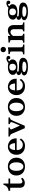

<svg xmlns="http://www.w3.org/2000/svg" viewBox="2748 -3594 967 6502"><g transform="rotate(-90 3231.0 -343.5)"><path d="M226.1 -711.9H267.1V-540H436V-481.9H267.1V-157.2Q267.1 -126 272.2 -110.8Q277.3 -95.7 288.1 -85.9Q298.3 -76.7 312.7 -72.8Q327.1 -68.8 338.9 -68.8Q362.3 -68.8 387 -83Q411.6 -97.2 429.2 -119.1L460 -65.9Q426.3 -29.3 383.8 -8.1Q341.3 13.2 288.1 13.2Q247.6 13.2 215.3 1.5Q183.1 -10.3 166 -28.8Q142.1 -54.7 132.6 -87.4Q123 -120.1 123 -168.9V-481.9H20V-540Q64.9 -540.5 99.6 -555.9Q134.3 -571.3 159.7 -596.7Q185.1 -622.1 201.4 -652.1Q217.8 -682.1 226.1 -711.9Z M840.3 -560.1Q903.8 -560.1 958.5 -540.5Q1013.2 -521 1054.4 -483.9Q1095.7 -446.8 1118.9 -393.3Q1142.1 -339.8 1142.1 -272Q1142.1 -201.7 1118.9 -147.5Q1095.7 -93.3 1054.4 -55.9Q1013.2 -18.6 958.5 0.7Q903.8 20 840.3 20Q776.9 20 721.9 0.7Q667 -18.6 625.7 -55.9Q584.5 -93.3 561.3 -147.5Q538.1 -201.7 538.1 -272Q538.1 -339.8 561.3 -393.3Q584.5 -446.8 625.7 -483.9Q667 -521 721.9 -540.5Q776.9 -560.1 840.3 -560.1ZM840.3 -506.8Q813.5 -506.8 787.6 -492.9Q761.7 -479 741.2 -450.7Q720.7 -422.4 708.5 -378.2Q696.3 -334 696.3 -272.9Q696.3 -210.9 708.5 -166Q720.7 -121.1 741.2 -92Q761.7 -63 787.6 -49.1Q813.5 -35.2 840.3 -35.2Q867.2 -35.2 892.8 -49.1Q918.5 -63 939.2 -92Q960 -121.1 972.2 -166Q984.4 -210.9 984.4 -272.9Q984.4 -334 972.2 -378.2Q960 -422.4 939.2 -450.7Q918.5 -479 892.8 -492.9Q867.2 -506.8 840.3 -506.8Z M1517.6 -560.1Q1543.9 -560.1 1574.5 -554.4Q1605 -548.8 1636 -536.1Q1667 -523.4 1695.3 -502.4Q1723.6 -481.4 1746.1 -451.2Q1768.6 -420.9 1781.5 -380.1Q1794.4 -339.4 1794.4 -286.1V-262.2H1400.4V-255.9Q1400.4 -185.5 1424.1 -141.1Q1447.8 -96.7 1488.5 -75.4Q1529.3 -54.2 1580.6 -54.2Q1620.6 -54.2 1653.8 -69.1Q1687 -84 1712.2 -108.4Q1737.3 -132.8 1753.4 -160.2L1790.5 -116.2Q1773.9 -89.4 1751.2 -64.9Q1728.5 -40.5 1698.2 -21.5Q1668 -2.4 1629.2 8.8Q1590.3 20 1541.5 20Q1475.6 20 1420.4 0.5Q1365.2 -19 1324.7 -56.6Q1284.2 -94.2 1262.2 -147.9Q1240.2 -201.7 1240.2 -270Q1240.2 -335.9 1261.7 -389.4Q1283.2 -442.9 1321 -481Q1358.9 -519 1409.4 -539.6Q1460 -560.1 1517.6 -560.1ZM1521.5 -506.8Q1500.5 -506.8 1480 -496.6Q1459.5 -486.3 1442.4 -464.1Q1425.3 -441.9 1414.3 -405.8Q1403.3 -369.6 1401.4 -317.9H1633.3Q1633.3 -340.3 1629.4 -364.5Q1625.5 -388.7 1618.9 -410.6Q1612.3 -432.6 1603.5 -448.2Q1590.8 -472.2 1570.6 -489.5Q1550.3 -506.8 1521.5 -506.8Z M1857.4 -540H2162.6V-493.2Q2147.5 -493.2 2137.5 -490.2Q2127.4 -487.3 2117.7 -482.9Q2107.9 -478.5 2103.8 -472.9Q2099.6 -467.3 2099.6 -458Q2099.6 -444.3 2104.5 -429Q2109.4 -413.6 2120.6 -389.2L2229.5 -149.9L2319.8 -357.9Q2334.5 -392.6 2340.1 -415.3Q2345.7 -438 2345.7 -449.2Q2345.7 -459 2340.8 -465.8Q2335.9 -472.7 2325.7 -479Q2317.9 -483.4 2305.7 -488.3Q2293.5 -493.2 2277.3 -493.2V-540H2503.4V-493.2Q2488.3 -493.2 2472.4 -486.1Q2456.5 -479 2441.4 -467.8Q2427.2 -457.5 2412.4 -428.7Q2397.5 -399.9 2375.5 -348.1L2222.7 12.2H2139.6L1964.4 -397.9Q1950.7 -431.2 1938.5 -448.2Q1926.3 -465.3 1913.6 -475.1Q1903.8 -482.4 1888.9 -487.5Q1874 -492.7 1857.4 -493.2Z M2860.8 -560.1Q2924.3 -560.1 2979 -540.5Q3033.7 -521 3075 -483.9Q3116.2 -446.8 3139.4 -393.3Q3162.6 -339.8 3162.6 -272Q3162.6 -201.7 3139.4 -147.5Q3116.2 -93.3 3075 -55.9Q3033.7 -18.6 2979 0.7Q2924.3 20 2860.8 20Q2797.4 20 2742.4 0.7Q2687.5 -18.6 2646.2 -55.9Q2605 -93.3 2581.8 -147.5Q2558.6 -201.7 2558.6 -272Q2558.6 -339.8 2581.8 -393.3Q2605 -446.8 2646.2 -483.9Q2687.5 -521 2742.4 -540.5Q2797.4 -560.1 2860.8 -560.1ZM2860.8 -506.8Q2834 -506.8 2808.1 -492.9Q2782.2 -479 2761.7 -450.7Q2741.2 -422.4 2729 -378.2Q2716.8 -334 2716.8 -272.9Q2716.8 -210.9 2729 -166Q2741.2 -121.1 2761.7 -92Q2782.2 -63 2808.1 -49.1Q2834 -35.2 2860.8 -35.2Q2887.7 -35.2 2913.3 -49.1Q2939 -63 2959.7 -92Q2980.5 -121.1 2992.7 -166Q3004.9 -210.9 3004.9 -272.9Q3004.9 -334 2992.7 -378.2Q2980.5 -422.4 2959.7 -450.7Q2939 -479 2913.3 -492.9Q2887.7 -506.8 2860.8 -506.8Z M3538.1 -560.1Q3564.5 -560.1 3595 -554.4Q3625.5 -548.8 3656.5 -536.1Q3687.5 -523.4 3715.8 -502.4Q3744.1 -481.4 3766.6 -451.2Q3789.1 -420.9 3802 -380.1Q3814.9 -339.4 3814.9 -286.1V-262.2H3420.9V-255.9Q3420.9 -185.5 3444.6 -141.1Q3468.3 -96.7 3509 -75.4Q3549.8 -54.2 3601.1 -54.2Q3641.1 -54.2 3674.3 -69.1Q3707.5 -84 3732.7 -108.4Q3757.8 -132.8 3773.9 -160.2L3811 -116.2Q3794.4 -89.4 3771.7 -64.9Q3749 -40.5 3718.8 -21.5Q3688.5 -2.4 3649.7 8.8Q3610.8 20 3562 20Q3496.1 20 3440.9 0.5Q3385.7 -19 3345.2 -56.6Q3304.7 -94.2 3282.7 -147.9Q3260.7 -201.7 3260.7 -270Q3260.7 -335.9 3282.2 -389.4Q3303.7 -442.9 3341.6 -481Q3379.4 -519 3429.9 -539.6Q3480.5 -560.1 3538.1 -560.1ZM3542 -506.8Q3521 -506.8 3500.5 -496.6Q3480 -486.3 3462.9 -464.1Q3445.8 -441.9 3434.8 -405.8Q3423.8 -369.6 3421.9 -317.9H3653.8Q3653.8 -340.3 3649.9 -364.5Q3646 -388.7 3639.4 -410.6Q3632.8 -432.6 3624 -448.2Q3611.3 -472.2 3591.1 -489.5Q3570.8 -506.8 3542 -506.8Z M4502.9 -610.8Q4527.8 -610.8 4547.1 -601.6Q4566.4 -592.3 4577.6 -576.4Q4588.9 -560.5 4588.9 -541Q4588.9 -512.7 4572.5 -495.4Q4556.2 -478 4530.3 -478Q4512.2 -478 4499.8 -485.4Q4487.3 -492.7 4480.7 -504.4Q4474.1 -516.1 4473.4 -528.8Q4472.7 -541.5 4478 -551.8Q4467.8 -555.2 4452.1 -550.8Q4436.5 -546.4 4422.4 -536.4Q4408.2 -526.4 4400.9 -511.2Q4433.6 -491.7 4451.4 -464.4Q4469.2 -437 4469.2 -403.8Q4469.2 -353.5 4439.9 -315.7Q4410.6 -277.8 4353.3 -256.8Q4295.9 -235.8 4211.9 -235.8Q4193.4 -235.8 4170.4 -237.5Q4147.5 -239.3 4126.5 -241.9Q4105.5 -244.6 4091.3 -248Q4066.4 -246.1 4058.8 -238.3Q4051.3 -230.5 4051.3 -219.2Q4051.3 -201.7 4083.5 -194.1Q4115.7 -186.5 4177.2 -185.1Q4208 -184.6 4238.8 -183.8Q4269.5 -183.1 4300.3 -182.1Q4363.3 -180.7 4405.8 -169.4Q4448.2 -158.2 4476.1 -140.1Q4501 -123.5 4512.9 -97.9Q4524.9 -72.3 4524.9 -47.9Q4524.9 -14.2 4510 16.1Q4495.1 46.4 4460.2 69.8Q4425.3 93.3 4365.5 106.7Q4305.7 120.1 4215.3 120.1Q4127.9 120.1 4062.7 104.5Q3997.6 88.9 3961.9 60.3Q3926.3 31.7 3926.3 -5.9Q3926.3 -26.9 3939 -46.6Q3951.7 -66.4 3977.8 -81.5Q4003.9 -96.7 4043.9 -103V-106Q3993.2 -111.8 3966.6 -135.5Q3939.9 -159.2 3939.9 -189Q3939.9 -209.5 3950.7 -227.8Q3961.4 -246.1 3984.6 -258.5Q4007.8 -271 4043.9 -273.9Q3998 -286.6 3972.2 -314.5Q3946.3 -342.3 3946.3 -394Q3946.3 -443.8 3978.3 -481Q4010.3 -518.1 4069.8 -538.6Q4129.4 -559.1 4212.9 -559.1Q4240.7 -559.1 4266.8 -556.4Q4293 -553.7 4314.5 -548.8Q4335.9 -543.9 4348.1 -538.1Q4366.7 -562 4393.8 -578.1Q4420.9 -594.2 4449.7 -602.5Q4478.5 -610.8 4502.9 -610.8ZM4210 -511.2Q4152.3 -511.2 4122.8 -484.4Q4093.3 -457.5 4093.3 -400.9Q4093.3 -360.8 4110.1 -335.4Q4127 -310.1 4153.8 -298.1Q4180.7 -286.1 4210 -286.1Q4241.2 -286.1 4266.6 -298.6Q4292 -311 4307.1 -336.7Q4322.3 -362.3 4322.3 -400.9Q4322.3 -458 4293 -484.6Q4263.7 -511.2 4210 -511.2ZM4215.3 -71.8Q4124 -71.8 4083.5 -56.6Q4043 -41.5 4043 -3.9Q4043 11.2 4057.9 24.4Q4072.8 37.6 4097.9 47.4Q4123 57.1 4155 62.5Q4187 67.9 4221.2 67.9Q4276.9 67.9 4315.9 57.1Q4355 46.4 4375.5 27.6Q4396 8.8 4396 -15.1Q4396 -30.3 4377.9 -43Q4359.9 -55.7 4320.1 -63.7Q4280.3 -71.8 4215.3 -71.8Z M4804.2 -807.1Q4829.6 -807.1 4850.1 -794.7Q4870.6 -782.2 4883.1 -761.7Q4895.5 -741.2 4895.5 -715.8Q4895.5 -690.9 4883.1 -670.2Q4870.6 -649.4 4850.1 -637.2Q4829.6 -625 4804.2 -625Q4779.3 -625 4758.8 -637.2Q4738.3 -649.4 4725.8 -670.2Q4713.4 -690.9 4713.4 -715.8Q4713.4 -741.2 4725.8 -761.7Q4738.3 -782.2 4758.8 -794.7Q4779.3 -807.1 4804.2 -807.1ZM4879.4 -133.8Q4879.4 -111.3 4881.1 -97.9Q4882.8 -84.5 4887.2 -76.4Q4891.6 -68.4 4899.4 -62Q4909.7 -53.7 4927.2 -50.3Q4944.8 -46.9 4973.1 -46.9V0H4642.1V-46.9Q4672.9 -46.9 4690.7 -50.3Q4708.5 -53.7 4719.2 -62Q4727.5 -68.4 4731.7 -76.4Q4735.8 -84.5 4737.5 -97.9Q4739.3 -111.3 4739.3 -133.8V-409.2Q4739.3 -442.9 4735.6 -457.8Q4731.9 -472.7 4719.2 -480Q4708 -486.8 4691.7 -490Q4675.3 -493.2 4651.4 -493.2V-540Q4687 -540 4726.1 -542.2Q4765.1 -544.4 4804.4 -549.1Q4843.8 -553.7 4879.4 -560.1Z M5265.6 -475.1Q5288.6 -499 5316.9 -518.3Q5345.2 -537.6 5380.6 -548.8Q5416 -560.1 5460.4 -560.1Q5481.4 -560.1 5504.2 -555.2Q5526.9 -550.3 5547.9 -539.1Q5568.8 -527.8 5585.4 -508.8Q5605.5 -485.8 5619.4 -450Q5633.3 -414.1 5633.3 -358.9V-130.9Q5633.3 -97.2 5637 -82.3Q5640.6 -67.4 5653.3 -60.1Q5674.8 -46.9 5721.7 -46.9V0H5420.4V-46.9Q5440.4 -46.9 5451.4 -50Q5462.4 -53.2 5473.6 -60.1Q5486.3 -67.4 5490 -82.3Q5493.7 -97.2 5493.7 -130.9V-332Q5493.7 -378.4 5485.1 -405.8Q5476.6 -433.1 5462.4 -446.8Q5447.3 -461.9 5430.7 -467Q5414.1 -472.2 5398.4 -472.2Q5373 -472.2 5346.2 -460Q5319.3 -447.8 5297.6 -426Q5275.9 -404.3 5265.6 -375V-130.9Q5265.6 -97.2 5269.3 -82.3Q5272.9 -67.4 5285.6 -60.1Q5296.9 -53.2 5307.4 -50Q5317.9 -46.9 5336.4 -46.9V0H5037.6V-46.9Q5084 -46.9 5105.5 -60.1Q5118.2 -67.4 5121.8 -82.3Q5125.5 -97.2 5125.5 -130.9V-409.2Q5125.5 -442.9 5121.8 -457.8Q5118.2 -472.7 5105.5 -480Q5083 -493.2 5040.5 -493.2V-540Q5074.7 -540 5113.8 -542.2Q5152.8 -544.4 5192.1 -549.1Q5231.4 -553.7 5265.6 -560.1Z M6373.5 -610.8Q6398.4 -610.8 6417.7 -601.6Q6437 -592.3 6448.2 -576.4Q6459.5 -560.5 6459.5 -541Q6459.5 -512.7 6443.1 -495.4Q6426.8 -478 6400.9 -478Q6382.8 -478 6370.4 -485.4Q6357.9 -492.7 6351.3 -504.4Q6344.7 -516.1 6344 -528.8Q6343.3 -541.5 6348.6 -551.8Q6338.4 -555.2 6322.8 -550.8Q6307.1 -546.4 6293 -536.4Q6278.8 -526.4 6271.5 -511.2Q6304.2 -491.7 6322 -464.4Q6339.8 -437 6339.8 -403.8Q6339.8 -353.5 6310.5 -315.7Q6281.2 -277.8 6223.9 -256.8Q6166.5 -235.8 6082.5 -235.8Q6064 -235.8 6041 -237.5Q6018.1 -239.3 5997.1 -241.9Q5976.1 -244.6 5961.9 -248Q5937 -246.1 5929.4 -238.3Q5921.9 -230.5 5921.9 -219.2Q5921.9 -201.7 5954.1 -194.1Q5986.3 -186.5 6047.9 -185.1Q6078.6 -184.6 6109.4 -183.8Q6140.1 -183.1 6170.9 -182.1Q6233.9 -180.7 6276.4 -169.4Q6318.8 -158.2 6346.7 -140.1Q6371.6 -123.5 6383.5 -97.9Q6395.5 -72.3 6395.5 -47.9Q6395.5 -14.2 6380.6 16.1Q6365.7 46.4 6330.8 69.8Q6295.9 93.3 6236.1 106.7Q6176.3 120.1 6085.9 120.1Q5998.5 120.1 5933.3 104.5Q5868.2 88.9 5832.5 60.3Q5796.9 31.7 5796.9 -5.9Q5796.9 -26.9 5809.6 -46.6Q5822.3 -66.4 5848.4 -81.5Q5874.5 -96.7 5914.6 -103V-106Q5863.8 -111.8 5837.2 -135.5Q5810.5 -159.2 5810.5 -189Q5810.5 -209.5 5821.3 -227.8Q5832 -246.1 5855.2 -258.5Q5878.4 -271 5914.6 -273.9Q5868.7 -286.6 5842.8 -314.5Q5816.9 -342.3 5816.9 -394Q5816.9 -443.8 5848.9 -481Q5880.9 -518.1 5940.4 -538.6Q6000 -559.1 6083.5 -559.1Q6111.3 -559.1 6137.5 -556.4Q6163.6 -553.7 6185.1 -548.8Q6206.5 -543.9 6218.8 -538.1Q6237.3 -562 6264.4 -578.1Q6291.5 -594.2 6320.3 -602.5Q6349.1 -610.8 6373.5 -610.8ZM6080.6 -511.2Q6022.9 -511.2 5993.4 -484.4Q5963.9 -457.5 5963.9 -400.9Q5963.9 -360.8 5980.7 -335.4Q5997.6 -310.1 6024.4 -298.1Q6051.3 -286.1 6080.6 -286.1Q6111.8 -286.1 6137.2 -298.6Q6162.6 -311 6177.7 -336.7Q6192.9 -362.3 6192.9 -400.9Q6192.9 -458 6163.6 -484.6Q6134.3 -511.2 6080.6 -511.2ZM6085.9 -71.8Q5994.6 -71.8 5954.1 -56.6Q5913.6 -41.5 5913.6 -3.9Q5913.6 11.2 5928.5 24.4Q5943.4 37.6 5968.5 47.4Q5993.7 57.1 6025.6 62.5Q6057.6 67.9 6091.8 67.9Q6147.5 67.9 6186.5 57.1Q6225.6 46.4 6246.1 27.6Q6266.6 8.8 6266.6 -15.1Q6266.6 -30.3 6248.5 -43Q6230.5 -55.7 6190.7 -63.7Q6150.9 -71.8 6085.9 -71.8Z"/></g></svg>

Font: BIZ UDPMincho
Style: Bold
Weight: 700
Designer: TypeBank Co., Ltd.
Foundry: Morisawa Inc.
Version: Version 1.06